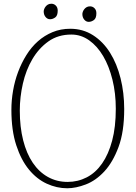

<svg xmlns="http://www.w3.org/2000/svg" viewBox="-20 -992 727 1028"><path d="M214 -931Q214 -936 216.5 -943Q219 -950 224 -956.5Q229 -963 236.5 -967.5Q244 -972 255 -972Q269 -972 279 -962Q289 -952 289 -935Q289 -908 275.5 -898.5Q262 -889 248 -889Q234 -889 224 -901Q214 -913 214 -931ZM421 -917Q421 -922 423.5 -929Q426 -936 431 -942.5Q436 -949 443.5 -953.5Q451 -958 462 -958Q476 -958 486 -948Q496 -938 496 -921Q496 -894 482.5 -884.5Q469 -875 455 -875Q441 -875 431 -887Q421 -899 421 -917ZM86 -400Q86 -312 104 -241Q122 -170 155.5 -120.5Q189 -71 236.5 -44.5Q284 -18 342 -18Q397 -18 444.5 -42.5Q492 -67 526.5 -116.5Q561 -166 580.5 -239Q600 -312 600 -410Q600 -493 582 -565.5Q564 -638 532.5 -691.5Q501 -745 457.5 -776Q414 -807 362 -807Q291 -807 239.5 -770.5Q188 -734 153.5 -675.5Q119 -617 102.5 -544.5Q86 -472 86 -400ZM41 -404Q41 -455 50 -507Q59 -559 77 -607Q95 -655 121.5 -697.5Q148 -740 183 -771Q218 -802 261.5 -820Q305 -838 356 -838Q424 -838 478 -803.5Q532 -769 569 -710Q606 -651 625.5 -573Q645 -495 645 -408Q645 -286 614.5 -204.5Q584 -123 538.5 -74Q493 -25 439.5 -4.5Q386 16 340 16Q284 16 230.5 -8.5Q177 -33 135 -84Q93 -135 67 -214.5Q41 -294 41 -404Z"/></svg>

Font: Life Savers
Style: Regular
Weight: 400
Designer: Pablo Impallari, Rodrigo Fuenzalida, Brenda Gallo
Foundry: Pablo Impallari, Rodrigo Fuenzalida, Brenda Gallo
Version: Version 3.001; ttfautohint (v0.95) -l 8 -r 50 -G 200 -x 14 -